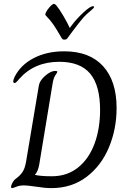

<svg xmlns="http://www.w3.org/2000/svg" viewBox="-20 -968 655 988"><path d="M37 -6Q37 -15 44.5 -28.5Q52 -42 61 -48Q82 -63 95 -81.5Q108 -100 114 -135L180 -528Q184 -553 212.5 -578Q241 -603 264 -603Q275 -603 275 -598Q275 -595 265 -581Q255 -567 250 -534L182 -122Q176 -86 160 -69V-68Q189 -61 247 -61Q325 -61 381 -105.5Q437 -150 466 -227.5Q495 -305 495 -402Q495 -528 444 -589Q393 -650 285 -650Q157 -650 79 -562Q76 -558 70.5 -552Q65 -546 62 -543.5Q59 -541 56 -541Q48 -541 48 -549Q48 -556 55 -572Q86 -634 153.5 -669Q221 -704 310 -704Q441 -704 510.5 -627.5Q580 -551 580 -412Q580 -304 540.5 -209.5Q501 -115 425 -57.5Q349 0 244 0Q211 0 161 -8Q121 -14 104 -14Q81 -14 64 -7Q47 0 42 0Q37 0 37 -6ZM270 -940Q285 -922 306.5 -885.5Q328 -849 339 -824L350 -839Q375 -872 409.5 -904Q444 -936 459 -936Q464 -936 464 -932Q464 -928 457 -922Q424 -895 406 -874Q388 -853 351 -804L329 -774Q323 -764 312 -764Q304 -764 301 -767Q298 -770 292 -781Q270 -819 255.5 -840.5Q241 -862 215 -889Q211 -893 216.5 -904.5Q222 -916 234 -930Q250 -948 257 -948Q263 -948 270 -940Z"/></svg>

Font: Charm
Style: Regular
Weight: 400
Designer: Katatrad Aksorn Co.,Ltd.
Foundry: Cadson Demak Co.,Ltd.
Version: Version 1.001